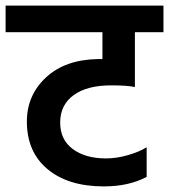

<svg xmlns="http://www.w3.org/2000/svg" viewBox="-47 -680 604 686"><path d="M435 -565V-369Q408 -375 350 -375Q264 -375 216 -340Q168 -305 168 -242Q168 -181 213 -147.5Q258 -114 332 -114Q370 -114 411 -126Q452 -138 477 -154V-48Q413 -14 324 -14Q197 -14 123 -75.5Q49 -137 49 -246Q49 -340 117.5 -403.5Q186 -467 303 -469H319V-565H-27V-660H537V-565Z"/></svg>

Font: Hind SemiBold
Style: Regular
Weight: 600
Designer: Manushi Parikh, Satya Rajpurohit
Foundry: Indian Type Foundry
Version: Version 2.001;PS 1.0;hotconv 1.0.79;makeotf.lib2.5.61930; tt